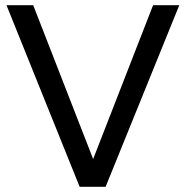

<svg xmlns="http://www.w3.org/2000/svg" viewBox="-20 -720 716 740"><path d="M5 -700H108L339 -107L570 -700H671L387 0H287Z"/></svg>

Font: Montserrat arm
Style: Regular
Weight: 400
Designer: Julieta Ulanovsky
Foundry: Julieta Ulanovsky
Version: Version 6.000;PS 006.000;hotconv 1.0.88;makeotf.lib2.5.64775